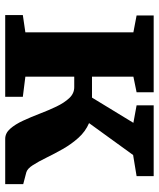

<svg xmlns="http://www.w3.org/2000/svg" viewBox="42 -638 596 719"><g transform="rotate(90 339.5 -278.0)"><path d="M36 0V-66L100.5 -75.5V-480L37.5 -492V-556H325V-492L266.5 -480V-325H345L439.5 -480L374 -492V-556H639V-492L560 -479L440.5 -314Q472 -300.5 495.8 -274Q519.5 -247.5 537.5 -215.8Q555.5 -184 570 -154.2Q584.5 -124.5 597.8 -103.8Q611 -83 625 -79L669 -67.5V0H499.5Q478 0 461.5 -18.8Q445 -37.5 431.5 -66.8Q418 -96 405.2 -129.2Q392.5 -162.5 378.5 -191.8Q364.5 -221 347 -239.8Q329.5 -258.5 306 -258.5H266.5V-75.5L342 -66V0Z"/></g></svg>

Font: Merriweather Black
Style: Regular
Weight: 900
Designer: Eben Sorkin
Foundry: Eben Sorkin
Version: Version 2.200;gftools[0.9.31]